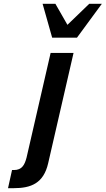

<svg xmlns="http://www.w3.org/2000/svg" viewBox="-20 -777 553 1005"><path d="M513 -757H447L333 -647L270 -757H203L253 -580H383ZM22 208H52C143 208 208 182 232 78L365 -500H245L119 48C109 86 95 113 53 113H43Z"/></svg>

Font: Perun SemiBold Italic
Style: Regular
Weight: 400
Italic angle: -12°
Foundry: Copyright (c) Stefan Peev, Context Ltd, 2016
Version: Version 1.026